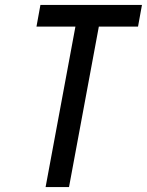

<svg xmlns="http://www.w3.org/2000/svg" viewBox="-20 -759 596 779"><path d="M286 -651H128L144 -739H556L540 -651H381L260 0H165Z"/></svg>

Font: Involve Medium Oblique
Style: Italic
Weight: 500
Italic angle: -10.5°
Designer: Stefan Peev
Foundry: Context Ltd.
Version: Version 1.001